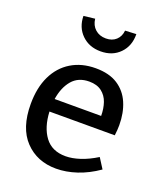

<svg xmlns="http://www.w3.org/2000/svg" viewBox="-143 -872 836 978"><g transform="rotate(20 274.5 -383.0)"><path d="M276 10Q173 10 108 -58Q43 -126 43 -256Q43 -344 73.5 -407.5Q104 -471 160.5 -505.5Q217 -540 293 -540Q366 -540 412.5 -510Q459 -480 481.5 -427.5Q504 -375 504 -308Q504 -295 503 -282Q502 -269 500 -252H146Q150 -168 188 -117Q226 -66 300 -66Q336 -66 378.5 -80Q421 -94 466 -122L501 -67Q445 -28 387.5 -9Q330 10 276 10ZM285 -465Q226 -465 192.5 -425.5Q159 -386 149 -321H401Q401 -360 390 -392.5Q379 -425 353 -445Q327 -465 285 -465ZM285 -629Q223 -629 183 -668Q143 -707 142 -769L203 -776Q207 -741 230 -720.5Q253 -700 288 -700Q322 -700 343 -719.5Q364 -739 367 -771L427 -774Q428 -710 388.5 -669.5Q349 -629 285 -629Z"/></g></svg>

Font: Bitter Medium
Style: Regular
Weight: 500
Designer: Sol Matas, and Bitter project Authors
Foundry: Sol Matas
Version: Version 2.001